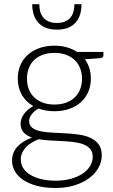

<svg xmlns="http://www.w3.org/2000/svg" viewBox="-20 -728 550 933"><path d="M244.5 -220Q276.5 -220 301.5 -229.2Q326.5 -238.5 343.5 -255Q360.5 -271.5 369.5 -294.5Q378.5 -317.5 378.5 -345.5Q378.5 -373.5 369.2 -396.8Q360 -420 342.8 -436.5Q325.5 -453 300.8 -462Q276 -471 244.5 -471Q213 -471 188.2 -462Q163.5 -453 146.2 -436.5Q129 -420 120 -396.8Q111 -373.5 111 -345.5Q111 -317.5 120 -294.5Q129 -271.5 146.2 -255Q163.5 -238.5 188.2 -229.2Q213 -220 244.5 -220ZM430.5 33.5Q430.5 10 418.2 -4.2Q406 -18.5 385.5 -26.5Q365 -34.5 338.2 -37.8Q311.5 -41 282.2 -42.5Q253 -44 223.5 -45.5Q194 -47 168 -51.5Q149 -44 133 -34.2Q117 -24.5 105.5 -12Q94 0.5 87.5 15.2Q81 30 81 47Q81 69 92.2 87.8Q103.5 106.5 125.2 120.2Q147 134 178.5 142Q210 150 251 150Q289 150 321.8 141.5Q354.5 133 378.8 117.5Q403 102 416.8 80.5Q430.5 59 430.5 33.5ZM482.5 -475.5V-459Q482.5 -448 468.5 -445.5L392.5 -440Q406.5 -421 414 -397.5Q421.5 -374 421.5 -346.5Q421.5 -310.5 408.8 -281.2Q396 -252 372.8 -231.2Q349.5 -210.5 316.8 -199Q284 -187.5 244.5 -187.5Q202 -187.5 167 -200.5Q146 -188.5 133.8 -172.2Q121.5 -156 121.5 -140Q121.5 -118.5 136.8 -107Q152 -95.5 176.8 -90.2Q201.5 -85 233.2 -83.5Q265 -82 298 -80.2Q331 -78.5 362.8 -74Q394.5 -69.5 419.2 -58.2Q444 -47 459.2 -26.8Q474.5 -6.5 474.5 27Q474.5 58 459 86.5Q443.5 115 414.2 137Q385 159 343.5 172.2Q302 185.5 250.5 185.5Q198 185.5 158.5 174.8Q119 164 92.2 145.8Q65.5 127.5 52 103.5Q38.5 79.5 38.5 52.5Q38.5 13 64.5 -15.2Q90.5 -43.5 135.5 -59.5Q110.5 -68 95.2 -84.2Q80 -100.5 80 -128.5Q80 -139 84 -150.5Q88 -162 96 -173.2Q104 -184.5 115.5 -194.5Q127 -204.5 141.5 -212.5Q106 -233 86.2 -267Q66.5 -301 66.5 -346.5Q66.5 -382.5 79.2 -411.8Q92 -441 115.5 -462Q139 -483 171.8 -494.5Q204.5 -506 244.5 -506Q277.5 -506 305.2 -498Q333 -490 355 -475.5ZM256.5 -584Q223.5 -584 200.8 -593.8Q178 -603.5 163.8 -620.5Q149.5 -637.5 143 -660Q136.5 -682.5 136.5 -707.5H171Q171 -689 175.2 -672.5Q179.5 -656 189.8 -643.5Q200 -631 216.2 -623.8Q232.5 -616.5 256.5 -616.5Q280.5 -616.5 296.8 -623.8Q313 -631 323 -643.5Q333 -656 337.2 -672.5Q341.5 -689 341.5 -707.5H376Q376 -682.5 369.8 -660Q363.5 -637.5 349.2 -620.5Q335 -603.5 312.2 -593.8Q289.5 -584 256.5 -584Z"/></svg>

Font: Lato 2
Style: Regular
Weight: 300
Designer: Lukasz Dziedzic with Adam Twardoch and Botio Nikoltchev
Foundry: tyPoland Lukasz Dziedzic
Version: Version 2.015; 2015-08-06; http://www.latofonts.com/